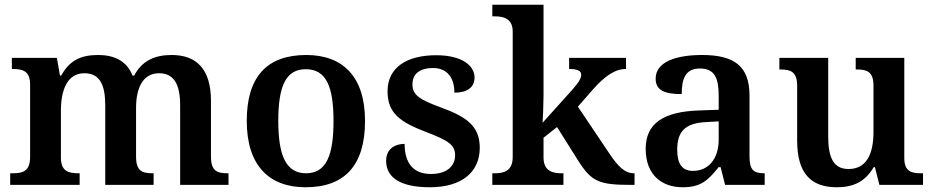

<svg xmlns="http://www.w3.org/2000/svg" viewBox="-20 -780 3938 810"><path d="M23 0H316V-49H312C268 -49 237 -58 237 -115V-313C237 -397 262 -471 336 -471C402 -471 424 -421 424 -335V0H628V-49H625C580 -49 554 -58 554 -120V-325C554 -404 580 -471 651 -471C716 -471 740 -421 740 -335V0H944V-49H941C896 -49 870 -58 870 -120V-354C870 -490 808 -548 704 -548C633 -548 579 -524 546 -461H539C515 -523 462 -548 394 -548C319 -548 273 -524 238 -461H233L220 -536H30V-489H33C77 -489 107 -480 107 -423V-119C107 -58 78 -49 33 -49H23Z M1269 10C1434 10 1520 -82 1520 -270C1520 -457 1426 -548 1272 -548C1107 -548 1021 -457 1021 -270C1021 -82 1115 10 1269 10ZM1271 -49C1186 -49 1154 -125 1154 -270C1154 -415 1185 -488 1270 -488C1356 -488 1387 -415 1387 -270C1387 -125 1357 -49 1271 -49Z M1793 10C1925 10 2004 -51 2004 -157C2004 -248 1948 -287 1842 -326C1752 -359 1720 -378 1720 -424C1720 -466 1748 -493 1807 -493C1864 -493 1897 -455 1897 -389C1953 -389 1982 -413 1982 -453C1982 -502 1931 -547 1820 -547C1697 -547 1615 -496 1615 -395C1615 -302 1668 -265 1778 -223C1869 -188 1900 -170 1900 -125C1900 -80 1866 -46 1798 -46C1721 -46 1687 -95 1687 -173C1651 -173 1609 -156 1609 -101C1609 -32 1668 10 1793 10Z M2057 0H2357V-49H2348C2314 -49 2273 -57 2273 -115V-199L2330 -244L2420 -101C2476 -13 2508 0 2643 0H2657V-49H2654C2616 -49 2587 -78 2551 -132L2418 -330L2480 -401C2532 -460 2575 -489 2621 -489V-536H2381V-489C2414 -489 2432 -482 2432 -465C2432 -451 2424 -435 2394 -401L2269 -262C2270 -268 2273 -341 2273 -376V-760H2057V-711H2068C2102 -711 2143 -703 2143 -647V-117C2143 -57 2103 -49 2068 -49H2057Z M2860 10C2939 10 2968 -21 3012 -75H3020L3039 0H3206V-49H3203C3158 -49 3142 -65 3142 -120V-377C3142 -503 3075 -548 2942 -548C2834 -548 2746 -520 2746 -448C2746 -400 2782 -383 2856 -383C2856 -449 2872 -491 2933 -491C2998 -491 3012 -446 3012 -374V-317L2929 -314C2778 -309 2704 -259 2704 -152C2704 -42 2772 10 2860 10ZM2903 -59C2858 -59 2837 -89 2837 -148C2837 -222 2867 -261 2960 -265L3012 -268V-191C3012 -110 2969 -59 2903 -59Z M3510 10C3577 10 3629 -11 3666 -75H3671L3690 0H3874V-49H3867C3827 -49 3795 -55 3795 -113V-536H3590V-487H3593C3634 -487 3665 -480 3665 -420V-223C3665 -128 3634 -67 3560 -67C3493 -67 3474 -120 3474 -206V-536H3268V-487H3271C3318 -487 3343 -476 3343 -417V-187C3343 -52 3398 10 3510 10Z"/></svg>

Font: Noto Serif Lao SemiBold
Style: Regular
Weight: 600
Designer: Monotype Design Team
Foundry: Monotype Imaging Inc.
Version: Version 2.003